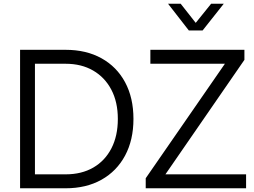

<svg xmlns="http://www.w3.org/2000/svg" viewBox="-20 -1013 1366 1033"><path d="M996 -849H1070L1184 -993H1116L1033 -890L952 -993H884ZM88 0H333Q444 0 526 -46Q608 -92 653 -176Q698 -260 698 -373Q698 -487 653 -570.5Q608 -654 526 -699.5Q444 -745 333 -745H88ZM764 0H1304V-75H870L1295 -691V-745H789V-670H1190L764 -54ZM168 -75V-670H333Q418 -670 481 -633.5Q544 -597 579 -530.5Q614 -464 614 -373Q614 -282 579.5 -215Q545 -148 482 -111.5Q419 -75 333 -75Z"/></svg>

Font: Plus Jakarta Sans
Style: Regular
Weight: 400
Designer: Gumpita Rahayu
Foundry: Tokotype
Version: Version 2.004; ttfautohint (v1.8.3)